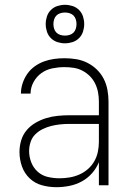

<svg xmlns="http://www.w3.org/2000/svg" viewBox="-20 -770 540 798"><path d="M214 8Q184 8 154.5 0Q125 -8 103 -29Q81 -50 71 -79Q61 -108 61 -138Q61 -163 68 -186.5Q75 -210 90.5 -228.5Q106 -247 127.5 -259.5Q149 -272 172 -279Q195 -286 219.5 -288.5Q244 -291 268 -291H391V-348Q391 -367 387.5 -386Q384 -405 375.5 -422.5Q367 -440 353.5 -453.5Q340 -467 323 -476Q306 -485 287 -488Q268 -491 248 -491Q223 -491 198 -486Q173 -481 152.5 -466.5Q132 -452 119.5 -429Q107 -406 107 -381H67Q67 -403 74 -424Q81 -445 93.5 -463Q106 -481 124 -494Q142 -507 162.5 -514.5Q183 -522 204.5 -525Q226 -528 248 -528Q273 -528 297 -524Q321 -520 343 -509Q365 -498 382.5 -481Q400 -464 411 -442.5Q422 -421 426.5 -396.5Q431 -372 431 -348V0H391V-96Q381 -71 362.5 -50Q344 -29 320 -16Q296 -3 269 2.5Q242 8 214 8ZM227 -29Q248 -29 269 -32.5Q290 -36 309.5 -44.5Q329 -53 345 -67Q361 -81 371.5 -99Q382 -117 386.5 -138Q391 -159 391 -180V-255H268Q249 -255 230 -253Q211 -251 193 -246.5Q175 -242 157.5 -233.5Q140 -225 126.5 -211.5Q113 -198 107 -179.5Q101 -161 101 -142Q101 -118 110 -95Q119 -72 137 -56Q155 -40 179 -34.5Q203 -29 227 -29ZM250 -590Q234 -590 218.5 -595Q203 -600 191.5 -611.5Q180 -623 175 -638.5Q170 -654 170 -670Q170 -686 175 -701.5Q180 -717 191.5 -728.5Q203 -740 218.5 -745Q234 -750 250 -750Q266 -750 281.5 -745Q297 -740 308.5 -728.5Q320 -717 325 -701.5Q330 -686 330 -670Q330 -654 325 -638.5Q320 -623 308.5 -611.5Q297 -600 281.5 -595Q266 -590 250 -590ZM250 -622Q260 -622 269.5 -625Q279 -628 285.5 -634.5Q292 -641 295 -650.5Q298 -660 298 -670Q298 -680 295 -689.5Q292 -699 285.5 -705.5Q279 -712 269.5 -715Q260 -718 250 -718Q240 -718 230.5 -715Q221 -712 214.5 -705.5Q208 -699 205 -689.5Q202 -680 202 -670Q202 -660 205 -650.5Q208 -641 214.5 -634.5Q221 -628 230.5 -625Q240 -622 250 -622Z"/></svg>

Font: Iosevka Curly Extralight
Style: Regular
Weight: 200
Monospace: yes
Designer: Belleve Invis
Foundry: Belleve Invis
Version: Version 22.1.2; ttfautohint (v1.8.4)